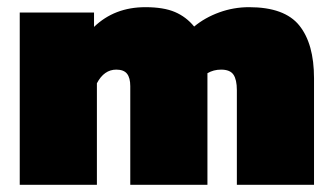

<svg xmlns="http://www.w3.org/2000/svg" viewBox="-20 -515 925 535"><path d="M35 -480H242V-440Q299 -495 385 -495Q436 -495 467.5 -481.5Q499 -468 521 -441Q551 -466 591 -480.5Q631 -495 674 -495Q773 -495 814 -444Q855 -393 855 -297V0H640V-264Q640 -293 630.5 -307Q621 -321 596 -321Q575 -321 558 -311V0H343V-275Q343 -298 334 -309.5Q325 -321 304 -321Q270 -321 250 -283V0H35Z"/></svg>

Font: Prompt Black
Style: Regular
Weight: 900
Designer: Katatrad Team
Foundry: CadsonDemak
Version: Version 1.000